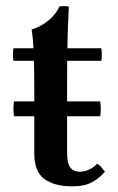

<svg xmlns="http://www.w3.org/2000/svg" viewBox="-20 -610 395 644"><path d="M316 -220H27Q23 -245 27 -270H316Q320 -245 316 -220ZM222 15Q163 15 129 -9.5Q95 -34 95 -95V-310Q95 -340 94.5 -375Q94 -410 92.5 -445Q91 -480 86 -511Q106 -517 124.5 -528.5Q143 -540 157.5 -555.5Q172 -571 179 -588Q195 -591 211 -588Q207 -518 206 -448.5Q205 -379 205 -309V-98Q205 -62 216 -48Q227 -34 248 -34Q263 -34 278.5 -41Q294 -48 306 -61Q314 -56 320 -49Q326 -42 332 -34Q314 -13 289 1Q264 15 222 15ZM25 -406Q22 -428 25 -448H320Q323 -428 320 -406Z"/></svg>

Font: Poltawski Nowy Medium
Style: Regular
Weight: 500
Version: Version 1.001;gftools[0.9.25]